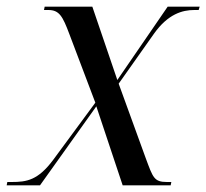

<svg xmlns="http://www.w3.org/2000/svg" viewBox="-42 -556 619 576"><path d="M-22 0H78L247 -237L326 0H470L472 -10H459C420 -10 417 -23 395 -82L314 -305L420 -455C462 -514 505 -526 541 -526H554L557 -536H461L310 -316L235 -536H92L90 -526H103C136 -526 146 -507 166 -454L244 -248L118 -77C72 -15 38 -10 -7 -10H-20Z"/></svg>

Font: Noto Serif Display
Style: Italic
Weight: 400
Italic angle: -12°
Designer: Monotype Design Team
Foundry: Monotype Imaging Inc.
Version: Version 2.009